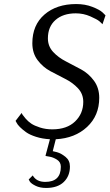

<svg xmlns="http://www.w3.org/2000/svg" viewBox="-20 -679 542 950"><path d="M487 -559Q482 -565 471.5 -574Q461 -583 427 -598Q393 -613 355 -613Q292 -613 254.5 -580Q217 -547 217 -489Q217 -450 243 -422Q269 -394 306.5 -375Q344 -356 381.5 -335.5Q419 -315 445 -279.5Q471 -244 471 -195Q471 -107 411 -51Q351 5 256 10L241 69L262 74Q283 80 304.5 97.5Q326 115 326 145Q326 192 295.5 221.5Q265 251 208 251Q178 251 156.5 240.5Q135 230 128 220L122 209L142 189Q160 221 204 221Q281 221 281 146Q281 123 262 111Q243 99 224 96Q205 93 205 92L227 10Q190 8 158.5 -2Q127 -12 109 -25Q91 -38 78.5 -50.5Q66 -63 62 -72L57 -81L87 -120Q88 -117 91.5 -111.5Q95 -106 107 -92Q119 -78 134.5 -67.5Q150 -57 178 -48Q206 -39 239 -39Q311 -39 351.5 -78Q392 -117 392 -175Q392 -214 366 -242Q340 -270 303 -288.5Q266 -307 229 -327Q192 -347 166 -381.5Q140 -416 140 -465Q140 -555 200 -607Q260 -659 357 -659Q401 -659 437 -645Q473 -631 488 -617L502 -603Z"/></svg>

Font: Arsenal
Style: Italic
Weight: 400
Italic angle: -9.10001°
Designer: Andrij Shevchenko
Foundry: Stairsfor
Version: Version 2.001;PS 002.001;hotconv 1.0.88;makeotf.lib2.5.64775